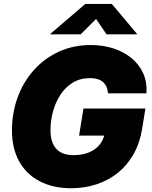

<svg xmlns="http://www.w3.org/2000/svg" viewBox="-20 -973 792 1003"><path d="M352.5 10.3Q256.8 10.3 187.3 -26.1Q117.7 -62.5 80.1 -130.1Q42.5 -197.8 42.5 -291.5Q42.5 -382.8 72 -463.9Q101.6 -544.9 156.5 -606.4Q211.4 -668 287.1 -702.9Q362.8 -737.8 454.6 -737.8Q517.1 -737.8 571.3 -720.5Q625.5 -703.1 666 -670.2Q706.5 -637.2 727.8 -590.6Q749 -543.9 745.1 -485.4H544.4Q543 -504.4 536.4 -519.3Q529.8 -534.2 518.1 -544.4Q506.3 -554.7 489.5 -559.8Q472.7 -564.9 450.7 -564.9Q398.4 -564.9 359.6 -541Q320.8 -517.1 295.2 -477.3Q269.5 -437.5 256.6 -389.4Q243.7 -341.3 243.7 -293Q243.7 -230 273.4 -196.3Q303.2 -162.6 363.8 -162.6Q410.6 -162.6 445.1 -177Q479.5 -191.4 500.2 -217Q521 -242.7 526.4 -274.9L560.1 -264.6H393.1L416 -406.2H739.7L722.2 -298.3Q710 -224.6 677.2 -167Q644.5 -109.4 595.5 -70.1Q546.4 -30.8 484.4 -10.3Q422.4 10.3 352.5 10.3ZM401.4 -793.5H243.2L243.7 -796.4L425.8 -952.6H564L695.3 -796.4L694.8 -793.5H536.6L481.9 -874Z"/></svg>

Font: Inter 17pt Black
Style: Italic
Weight: 900
Italic angle: -9.3988°
Version: Version 4.001;git-66647c0bb